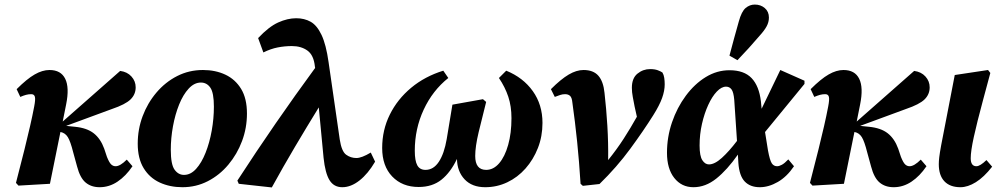

<svg xmlns="http://www.w3.org/2000/svg" viewBox="-20 -806 4378 842"><path d="M50 -4Q73 -92 87.5 -151Q102 -210 112 -253.5Q122 -297 130 -339Q136 -370 133 -381.5Q130 -393 117 -393Q105 -393 94 -390Q83 -387 69 -381L53 -415Q98 -460 132 -479.5Q166 -499 197 -499Q247 -499 266 -460.5Q285 -422 270 -348L255 -273L507 -495Q538 -491 556.5 -470.5Q575 -450 575 -423Q575 -392 552.5 -370Q530 -348 471 -328L270 -254L309 -250Q361 -245 391 -221.5Q421 -198 437 -154L449 -118Q459 -93 467.5 -85Q476 -77 487 -77Q507 -77 536 -106L561 -77Q532 -34 495.5 -9.5Q459 15 417 15Q380 15 355.5 -5.5Q331 -26 318 -76L301 -138Q289 -186 277.5 -204.5Q266 -223 246 -227H245L199 0L61 8Z M780 15Q725 15 680.5 -5.5Q636 -26 610 -68.5Q584 -111 584 -176Q584 -239 605.5 -296.5Q627 -354 666 -400Q705 -446 757 -472.5Q809 -499 870 -499Q925 -499 968.5 -478.5Q1012 -458 1037.5 -416Q1063 -374 1063 -308Q1063 -245 1041.5 -187.5Q1020 -130 981.5 -84Q943 -38 891.5 -11.5Q840 15 780 15ZM787 -39Q816 -39 840 -65.5Q864 -92 881.5 -136Q899 -180 908.5 -233Q918 -286 918 -338Q918 -399 902.5 -421.5Q887 -444 861 -444Q832 -444 807.5 -417.5Q783 -391 765.5 -347.5Q748 -304 738.5 -252Q729 -200 729 -149Q729 -85 745.5 -62Q762 -39 787 -39Z M1481 15Q1444 15 1425 -16Q1406 -47 1399 -114L1378 -335Q1325 -249 1273.5 -162Q1222 -75 1172 16L1027 0L1021 -14Q1104 -142 1189 -265Q1274 -388 1362 -508L1361 -514Q1356 -564 1328.5 -584Q1301 -604 1260 -604Q1229 -604 1198 -598Q1167 -592 1135 -576L1112 -639Q1159 -689 1200 -707.5Q1241 -726 1279 -726Q1315 -726 1342.5 -710.5Q1370 -695 1390 -653Q1410 -611 1421 -533L1470 -194Q1478 -142 1498 -127.5Q1518 -113 1543 -113Q1566 -113 1606 -137L1625 -97Q1594 -44 1556.5 -14.5Q1519 15 1481 15Z M1816 14Q1744 14 1700 -32Q1656 -78 1656 -157Q1656 -236 1689.5 -303.5Q1723 -371 1783 -421Q1843 -471 1924 -496L1946 -464Q1877 -409 1838 -325Q1799 -241 1799 -145Q1799 -101 1810 -81Q1821 -61 1846 -61Q1881 -61 1904.5 -96.5Q1928 -132 1939 -196L1964 -347L2098 -371L2112 -359L2079 -226Q2064 -163 2064 -122Q2064 -61 2112 -61Q2144 -61 2169 -90Q2194 -119 2208.5 -170.5Q2223 -222 2223 -288Q2223 -340 2209 -382Q2195 -424 2168 -464L2200 -496Q2274 -466 2316.5 -406.5Q2359 -347 2359 -267Q2359 -208 2339 -157Q2319 -106 2284.5 -67Q2250 -28 2204.5 -6.5Q2159 15 2108 15Q2050 15 2017.5 -19.5Q1985 -54 1984 -109Q1956 -50 1916 -18Q1876 14 1816 14Z M2526 0Q2520 -97 2511 -184.5Q2502 -272 2490 -357Q2488 -378 2480 -385.5Q2472 -393 2458 -393Q2447 -393 2436.5 -389.5Q2426 -386 2413 -381L2396 -415Q2440 -459 2474 -479Q2508 -499 2539 -499Q2582 -499 2604 -474Q2626 -449 2631 -399Q2639 -329 2643.5 -254.5Q2648 -180 2647 -104Q2685 -151 2715 -197.5Q2745 -244 2773 -294L2763 -339Q2759 -360 2755 -381Q2751 -402 2751 -421Q2751 -463 2775.5 -483Q2800 -503 2831 -503Q2851 -503 2864.5 -498Q2878 -493 2885 -488Q2891 -478 2893 -464.5Q2895 -451 2895 -436Q2895 -408 2883.5 -376Q2872 -344 2845 -301Q2803 -234 2744 -153.5Q2685 -73 2609 1L2536 9Z M3048 -168Q3048 -122 3060 -103.5Q3072 -85 3089 -85Q3114 -85 3145.5 -113.5Q3177 -142 3212 -188L3200 -368Q3197 -402 3188 -414Q3179 -426 3164 -426Q3144 -426 3123.5 -404.5Q3103 -383 3086 -346Q3069 -309 3058.5 -263Q3048 -217 3048 -168ZM3021 15Q2969 15 2937 -25.5Q2905 -66 2905 -136Q2905 -205 2927 -269.5Q2949 -334 2987.5 -386Q3026 -438 3075 -468Q3124 -498 3179 -498Q3243 -498 3276 -463.5Q3309 -429 3317 -361L3320 -329L3402 -499L3508 -452V-438L3335 -227L3348 -146Q3356 -103 3364.5 -90Q3373 -77 3388 -77Q3397 -77 3409 -83.5Q3421 -90 3437 -107L3462 -77Q3431 -31 3391 -8Q3351 15 3312 15Q3270 15 3246 -10Q3222 -35 3218 -92L3216 -128Q3169 -61 3121.5 -23Q3074 15 3021 15ZM3179 -562Q3189 -599 3199.5 -638.5Q3210 -678 3220 -712Q3232 -756 3250 -771Q3268 -786 3290 -786Q3316 -786 3334 -770.5Q3352 -755 3352 -729Q3352 -709 3342 -690.5Q3332 -672 3311 -649Q3288 -622 3264 -595.5Q3240 -569 3214 -542Z M3532 -4Q3555 -92 3569.5 -151Q3584 -210 3594 -253.5Q3604 -297 3612 -339Q3618 -370 3615 -381.5Q3612 -393 3599 -393Q3587 -393 3576 -390Q3565 -387 3551 -381L3535 -415Q3580 -460 3614 -479.5Q3648 -499 3679 -499Q3729 -499 3748 -460.5Q3767 -422 3752 -348L3737 -273L3989 -495Q4020 -491 4038.5 -470.5Q4057 -450 4057 -423Q4057 -392 4034.5 -370Q4012 -348 3953 -328L3752 -254L3791 -250Q3843 -245 3873 -221.5Q3903 -198 3919 -154L3931 -118Q3941 -93 3949.5 -85Q3958 -77 3969 -77Q3989 -77 4018 -106L4043 -77Q4014 -34 3977.5 -9.5Q3941 15 3899 15Q3862 15 3837.5 -5.5Q3813 -26 3800 -76L3783 -138Q3771 -186 3759.5 -204.5Q3748 -223 3728 -227H3727L3681 0L3543 8Z M4192 15Q4146 15 4121.5 -11Q4097 -37 4097 -86Q4097 -99 4099 -116.5Q4101 -134 4107.5 -169.5Q4114 -205 4127 -270L4167 -477L4313 -499L4323 -486L4291 -367Q4264 -267 4250.5 -205Q4237 -143 4237 -112Q4237 -77 4262 -77Q4278 -77 4306 -104L4331 -75Q4295 -29 4259.5 -7Q4224 15 4192 15Z"/></svg>

Font: Source Serif Pro
Style: Bold Italic
Weight: 700
Italic angle: -12°
Designer: Frank Grießhammer
Foundry: Adobe Systems Incorporated
Version: Version 3.001;hotconv 1.0.111;makeotfexe 2.5.65597